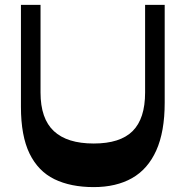

<svg xmlns="http://www.w3.org/2000/svg" viewBox="-20 -750 758 784"><path d="M362.5 14Q268.5 14 202.1 -18.4Q135.8 -50.8 100.6 -123Q65.5 -195.3 65.5 -313.7V-730H145.5V-372.2Q145.5 -265.5 199.9 -214.7Q254.2 -164 362.7 -164Q470.5 -164 521.5 -214.7Q572.5 -265.5 572.5 -372.2V-730H652.5V-330.7Q652.5 -212 618.1 -135.6Q583.7 -59.2 519.1 -22.6Q454.5 14 362.5 14Z"/></svg>

Font: Savate ExtraLight
Style: Regular
Weight: 200
Designer: Max Esnée
Foundry: Plomb Type
Version: Version 2.000